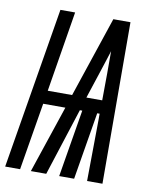

<svg xmlns="http://www.w3.org/2000/svg" viewBox="-107 -798 690 861"><g transform="rotate(10 238.0 -367.5)"><path d="M-24 0 98 -735H165L105 -368H216L339 -735H417L419 0H349L352 -280V-307H341L290 0H222L273 -307H262L163 0H93L196 -307H95L44 0ZM281 -368H353L354 -490Q354 -515 354 -540.5Q354 -566 354 -592Q346 -566 337.5 -540.5Q329 -515 321 -490Z"/></g></svg>

Font: Iosevka SS04
Style: Italic
Weight: 400
Italic angle: -9°
Monospace: yes
Designer: Belleve Invis
Foundry: Belleve Invis
Version: Version 19.0.0; ttfautohint (v1.8.4)